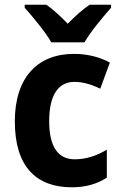

<svg xmlns="http://www.w3.org/2000/svg" viewBox="-20 -786 513 816"><path d="M198 -606H339C364 -650 419 -716 452 -753V-766H361C329 -744 301 -719 268 -685C236 -718 207 -745 177 -766H85V-753C119 -715 174 -649 198 -606ZM285 10C346 10 394 -5 434 -31V-150C392 -124 346 -109 297 -109C228 -109 189 -161 189 -271C189 -382 228 -438 296 -438C333 -438 369 -427 406 -409L447 -520C405 -543 353 -557 294 -557C141 -557 43 -458 43 -270C43 -77 135 10 285 10Z"/></svg>

Font: Noto Sans Georgian SemiCondensed Bold
Style: Regular
Weight: 700
Width: 4
Designer: Monotype Design Team, Akaki Razmadze
Foundry: Google LLC
Version: Version 2.005